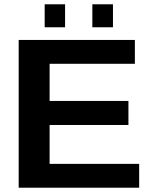

<svg xmlns="http://www.w3.org/2000/svg" viewBox="-20 -874 707 894"><path d="M628 0H67V-688H608V-577H211V-404H578V-292H211V-111H628ZM506 -747H410V-854H506ZM283 -747H188V-854H283Z"/></svg>

Font: Libra Sans
Style: Bold
Weight: 700
Foundry: Context Ltd
Version: Version 1.000